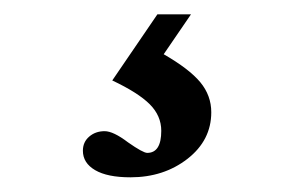

<svg xmlns="http://www.w3.org/2000/svg" viewBox="-20 -20 428 268"><path d="M162.1 227.5Q129.9 227.5 112.8 217.5Q95.7 207.5 95.7 190.4Q95.7 178.2 104.5 170.7Q113.3 163.1 126 163.1Q138.2 163.1 158.7 178.7Q179.7 193.4 185.5 193.4Q205.1 193.4 205.1 162.6Q205.1 141.6 189 125.5Q172.9 109.4 136.7 92.3L199.7 0H246.6L208.5 55.7Q244.1 76.2 259.5 94.7Q274.9 113.3 274.9 136.7Q274.9 175.8 241.7 201.7Q208.5 227.5 162.1 227.5Z"/></svg>

Font: Elstob 8pt Medium
Style: Regular
Weight: 500
Designer: Peter S. Baker
Version: Version 1.015